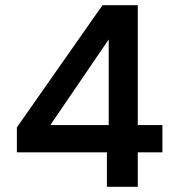

<svg xmlns="http://www.w3.org/2000/svg" viewBox="-20 -720 681 740"><path d="M392 0V-133H45V-229L375 -700H511V-238H606V-133H511V0ZM174 -238H399V-568Z"/></svg>

Font: DM Sans 12pt SemiBold
Style: Regular
Weight: 600
Version: Version 4.004;gftools[0.9.30]